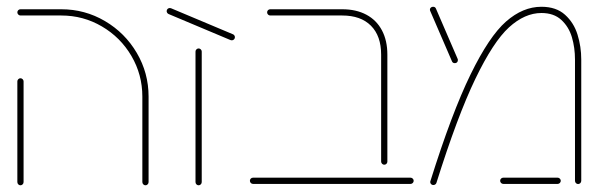

<svg xmlns="http://www.w3.org/2000/svg" viewBox="-20 -546 1777 570"><path d="M31.5 -5.6V-304.4Q31.5 -308.1 34.3 -310.9Q37 -313.7 40.7 -313.7Q44.4 -313.7 47.2 -310.9Q50 -308.1 50 -304.4V-5.6Q50 -1.5 47.2 1.3Q44.4 4.1 40.7 4.1Q37 4.1 34.3 1.3Q31.5 -1.5 31.5 -5.6ZM411.9 4.1Q408.1 4.1 405.4 1.3Q402.6 -1.5 402.6 -5.6V-259.3Q402.6 -324.4 370.2 -379.8Q337.8 -435.2 282.4 -467.6Q227 -500 161.9 -500H40.7Q37 -500 34.3 -502.8Q31.5 -505.6 31.5 -509.3Q31.5 -513.3 34.3 -515.9Q37 -518.5 40.7 -518.5H161.9Q231.9 -518.5 291.5 -483.5Q351.1 -448.5 386.1 -388.9Q421.1 -329.3 421.1 -259.3V-5.6Q421.1 -1.5 418.3 1.3Q415.6 4.1 411.9 4.1Z M474.8 -513Q474.8 -517 477.6 -519.6Q480.4 -522.2 484.1 -522.2Q485.6 -522.2 487.8 -521.5L671.9 -444.1Q674.4 -443 675.9 -440.6Q677.4 -438.1 677.4 -435.6Q677.4 -431.5 674.6 -428.9Q671.9 -426.3 668.1 -426.3Q666.7 -426.3 664.4 -427L480.4 -504.4Q477.8 -505.6 476.3 -508Q474.8 -510.4 474.8 -513ZM560.4 -5.6V-393Q560.4 -396.7 563.1 -399.4Q565.9 -402.2 569.6 -402.2Q573.3 -402.2 576.1 -399.4Q578.9 -396.7 578.9 -393V-5.6Q578.9 -1.5 576.1 1.3Q573.3 4.1 569.6 4.1Q565.9 4.1 563.1 1.3Q560.4 -1.5 560.4 -5.6Z M1111.5 -66.3V-383.7Q1111.5 -439.3 1081.3 -469.6Q1051.1 -500 995.9 -500H782.2Q778.5 -500 775.7 -502.8Q773 -505.6 773 -509.3Q773 -513.3 775.7 -515.9Q778.5 -518.5 782.2 -518.5H995.9Q1037.4 -518.5 1067.6 -502.4Q1097.8 -486.3 1113.9 -455.9Q1130 -425.6 1130 -383.7V-66.3Q1130 -62.6 1127.4 -59.8Q1124.8 -57 1120.7 -57Q1117 -57 1114.3 -59.8Q1111.5 -62.6 1111.5 -66.3ZM721.9 -9.3Q721.9 -13.3 724.6 -15.9Q727.4 -18.5 731.1 -18.5H1198.9Q1202.6 -18.5 1205.4 -15.7Q1208.1 -13 1208.1 -9.3Q1208.1 -5.6 1205.4 -2.8Q1202.6 0 1198.9 0H731.1Q727.4 0 724.6 -2.8Q721.9 -5.6 721.9 -9.3Z M1257.8 -8.5Q1321.5 -211.5 1376.9 -324.8Q1432.2 -438.1 1482.2 -482Q1532.2 -525.9 1587.4 -525.9Q1631.1 -525.9 1657.4 -502.2Q1683.7 -478.5 1694.6 -443Q1705.6 -407.4 1705.6 -369.3V-9.3Q1705.6 -5.2 1702.8 -2.4Q1700 0.4 1696.3 0.4Q1692.6 0.4 1689.8 -2.4Q1687 -5.2 1687 -9.3V-369.3Q1687 -404.4 1677.8 -435.6Q1668.5 -466.7 1646.3 -487Q1624.1 -507.4 1587.4 -507.4Q1537.8 -507.4 1491.1 -464.8Q1444.4 -422.2 1391.1 -311.7Q1337.8 -201.1 1275.6 -3Q1274.8 -0.4 1272.2 1.5Q1269.6 3.3 1266.7 3.3Q1261.9 3.3 1259.1 -0.4Q1256.3 -4.1 1257.8 -8.5ZM1464.8 -9.3Q1464.8 -13.3 1467.6 -15.9Q1470.4 -18.5 1474.1 -18.5H1635.6Q1639.3 -18.5 1642 -15.7Q1644.8 -13 1644.8 -9.3Q1644.8 -5.6 1642 -2.8Q1639.3 0 1635.6 0H1474.1Q1470.4 0 1467.6 -2.8Q1464.8 -5.6 1464.8 -9.3ZM1321.9 -363.7 1257.4 -513Q1256.3 -515.2 1256.3 -517.4Q1256.3 -521.1 1259.1 -523.5Q1261.9 -525.9 1265.6 -525.9Q1271.9 -525.9 1274.1 -520.7L1338.5 -371.5Q1339.3 -370.4 1339.3 -367.4Q1339.3 -363.7 1336.9 -361.1Q1334.4 -358.5 1330.4 -358.5Q1324.1 -358.5 1321.9 -363.7Z"/></svg>

Font: 26F Galaxy Hebrew Hairline
Style: Regular
Weight: 50
Designer: C₂₉H₂₅N₃O₅
Version: Version 1.000